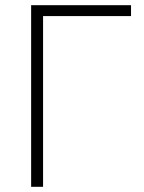

<svg xmlns="http://www.w3.org/2000/svg" viewBox="-20 -720 555 740"><path d="M100 -700H485V-658H146V0H100Z"/></svg>

Font: Retni Sans Light
Style: Regular
Weight: 300
Designer: Vitaly Kuzmin
Foundry: ParaType Ltd.
Version: Version 1.00;March 2, 2019;FontCreator 11.5.0.2425 64-bit; t